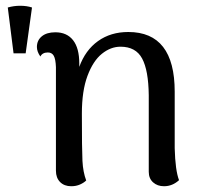

<svg xmlns="http://www.w3.org/2000/svg" viewBox="-20 -634 724 666"><path d="M27 -449H69L91 -608Q73 -614 50 -614Q28 -614 7 -608ZM601 -9Q578 12 549 12Q526 12 511 -1.5Q496 -15 496 -38V-304Q495 -390 473 -431Q451 -472 398 -472Q364 -472 333.5 -447.5Q303 -423 283.5 -371Q264 -319 264 -240Q264 -115 266 -76Q268 -37 279 -8Q271 0 257.5 6Q244 12 227 12Q203 12 188.5 -2.5Q174 -17 174 -42V-401Q173 -429 166.5 -440.5Q160 -452 146 -452Q127 -452 120 -438Q108 -455 108 -471Q108 -494 125 -508Q142 -522 172 -522Q212 -522 233.5 -494.5Q255 -467 255 -414V-402Q276 -460 320 -491.5Q364 -523 425 -523Q586 -523 586 -316V-120Q588 -43 601 -9Z"/></svg>

Font: Arima Madurai Medium
Style: Regular
Weight: 500
Designer: Joana Correia and Natanael Gama
Foundry: NDISCOVER
Version: Version 1.020